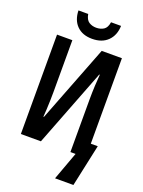

<svg xmlns="http://www.w3.org/2000/svg" viewBox="-200 -1006 965 1296"><g transform="rotate(20 282.5 -357.5)"><path d="M280 -768Q211 -768 171 -807.5Q131 -847 129 -917H199Q206 -877 228.5 -862.5Q251 -848 281 -848Q312 -848 334.5 -862.5Q357 -877 363 -917H435Q433 -849 392 -808.5Q351 -768 280 -768ZM49 0V-714H159V-338Q159 -311 158 -279Q157 -247 155.5 -216Q154 -185 152 -162H156L370 -714H515V-100H565L500 202H368L442 0H405V-379Q405 -426 407.5 -476.5Q410 -527 413 -558H409L193 0Z"/></g></svg>

Font: Noto Sans Mono SemiCondensed SemiBold
Style: Regular
Weight: 600
Width: 4
Designer: Monotype Design Team
Foundry: Monotype Imaging Inc.
Version: Version 2.014; ttfautohint (v1.8.4.7-5d5b)